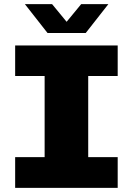

<svg xmlns="http://www.w3.org/2000/svg" viewBox="-20 -905 640 925"><path d="M53 0V-148H195V-539H53V-686H547V-539H405V-148H547V0ZM209 -746 100 -885H231L301 -800L371 -885H502L393 -746Z"/></svg>

Font: Chivo Mono Medium Black
Style: Regular
Weight: 900
Monospace: yes
Version: Version 1.008